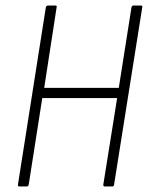

<svg xmlns="http://www.w3.org/2000/svg" viewBox="-20 -675 535 695"><path d="M50 0Q44 0 45 -7L146 -649Q148 -655 154 -655H180Q187 -655 185 -649L140 -357H410L456 -649Q458 -655 463 -655H489Q497 -655 495 -649L393 -7Q392 0 387 0H360Q353 0 354 -7L404 -320H133L84 -7Q83 0 76 0Z"/></svg>

Font: Sofia Sans Condensed ExtraLight
Style: Italic
Weight: 250
Italic angle: -9°
Version: Version 4.100